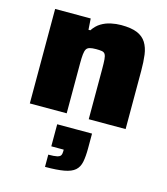

<svg xmlns="http://www.w3.org/2000/svg" viewBox="-119 -610 869 1001"><g transform="rotate(15 315.0 -109.5)"><path d="M56 0V-510H248L252 -450H262Q280 -477 304 -491.5Q328 -506 356 -512Q384 -518 411 -518Q466 -518 498 -504.5Q530 -491 546.5 -464.5Q563 -438 568 -400.5Q573 -363 573 -314V0H374V-269Q374 -303 372.5 -322Q371 -341 365.5 -350Q360 -359 348 -361Q336 -363 317 -363Q296 -363 283 -359.5Q270 -356 264.5 -346.5Q259 -337 257 -318.5Q255 -300 255 -270V0ZM218 299V233Q250 233 265 229.5Q280 226 284.5 218Q289 210 289 196V187H222V68H410V146Q410 191 404 221Q398 251 378.5 268Q359 285 320.5 292Q282 299 218 299Z"/></g></svg>

Font: Saira SemiExpanded ExtraBold
Style: Regular
Weight: 800
Width: 6
Designer: Hector Gatti with collaboration of the Omnibus-Type team
Foundry: Omnibus-Type
Version: Version 1.101